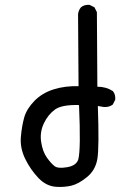

<svg xmlns="http://www.w3.org/2000/svg" viewBox="-20 -762 540 777"><path d="M209 -5.9Q168 -7.8 135.7 -41.5Q103.5 -75.2 82 -119.1Q60.5 -163.1 64.5 -208Q68.4 -252.9 78.1 -287.1Q87.9 -321.3 119.1 -353.5Q150.4 -385.7 197.3 -400.4Q244.1 -415 297.9 -413.1L295.9 -705.1Q297.9 -720.7 307.6 -732.4Q321.3 -744.1 342.8 -742.2L362.3 -732.4L372.1 -712.9L374 -411.1Q409.2 -411.1 436.5 -393.6Q448.2 -379.9 446.3 -358.4L436.5 -338.9Q420.9 -327.1 399.4 -329.1L376 -333Q381.8 -164.1 374 -118.7Q366.2 -73.2 332 -45.4Q297.9 -17.6 269 -10.7Q240.2 -3.9 209 -5.9ZM296.9 -117.2Q307.6 -158.2 299.8 -336.9Q230.5 -338.9 202.6 -318.8Q174.8 -298.8 157.7 -263.2Q140.6 -227.5 146.5 -188Q152.3 -148.4 169.9 -124Q187.5 -99.6 201.2 -89.4Q214.8 -79.1 252 -85.4Q289.1 -91.8 296.9 -117.2Z"/></svg>

Font: JasonHandwriting4
Style: Regular
Weight: 400
Version: Version 1.01.21